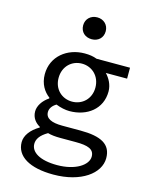

<svg xmlns="http://www.w3.org/2000/svg" viewBox="-155 -933 1009 1290"><g transform="rotate(15 350.0 -288.5)"><path d="M279 -761C279 -714 313 -685 358 -685C402 -685 436 -714 436 -761C436 -806 402 -837 358 -837C313 -837 279 -806 279 -761ZM83 104C83 203 180 260 344 260C537 260 660 168 660 62C660 -34 590 -73 444 -73H318C244 -73 201 -92 201 -137C201 -162 217 -184 244 -200C277 -187 310 -180 339 -180C461 -180 559 -253 559 -375C559 -423 535 -464 509 -491H657V-567H424C399 -577 371 -581 339 -581C218 -581 115 -502 115 -377C115 -309 147 -261 186 -232V-227C143 -198 117 -157 117 -119C117 -72 145 -43 175 -26V-22C116 13 83 58 83 104ZM467 -377C467 -298 409 -246 339 -246C268 -246 211 -298 211 -377C211 -457 268 -510 339 -510C409 -510 467 -457 467 -377ZM563 77C563 135 481 192 352 192C232 192 168 151 168 93C168 61 187 30 239 0C263 7 292 10 326 10H434C519 10 563 25 563 77Z"/></g></svg>

Font: Kawkab Mono Light
Style: Bold
Weight: 400
Monospace: yes
Designer: Abdullah Arif
Foundry: Abdullah Arif
Version: Version 1.000;PS 000.500;hotconv 1.0.88;makeotf.lib2.5.64775